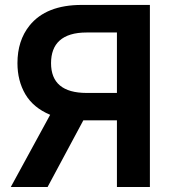

<svg xmlns="http://www.w3.org/2000/svg" viewBox="-20 -747 691 767"><path d="M578.8 0H447.1V-266.3H312.9L170.1 0H23.1L180.4 -288.4Q113.3 -316.4 81.3 -370.4Q49.7 -424.4 49.7 -494.7Q49.7 -584.9 98 -644.9Q164.4 -727.3 306.1 -727.3H578.8ZM447.1 -375.7V-617.2H326.3Q289.4 -617.2 262.6 -609Q235.8 -600.9 218.2 -585Q200.6 -569.2 192.3 -546.5Q183.9 -523.8 183.9 -494.7Q183.9 -376.1 325.6 -375.7Z"/></svg>

Font: Linik Sans SemiBold
Style: Regular
Weight: 600
Designer: Fonts by Rasmus Andersson / Changes by Cristiano Sobral with parts from Marc Monis
Foundry: rsms
Version: Version 3.020; ttfautohint (v1.6)